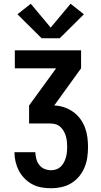

<svg xmlns="http://www.w3.org/2000/svg" viewBox="-20 -788 540 1023"><path d="M252 215Q226 215 200.5 210.5Q175 206 152.5 194Q130 182 111.5 163.5Q93 145 81 122Q69 99 63 74Q57 49 57 23H168Q169 41 173.5 58.5Q178 76 189 90.5Q200 105 217 112Q234 119 252 119Q266 119 279.5 114.5Q293 110 303.5 100Q314 90 320.5 77.5Q327 65 331 51Q335 37 336.5 23Q338 9 338 -5Q338 -19 336.5 -33.5Q335 -48 331 -62Q327 -76 320 -88.5Q313 -101 302.5 -111Q292 -121 278 -125.5Q264 -130 250 -130H135V-226L279 -424H59V-520H412V-424L269 -226Q296 -225 321.5 -216.5Q347 -208 369 -192.5Q391 -177 407 -155.5Q423 -134 432.5 -109Q442 -84 445.5 -57.5Q449 -31 449 -5Q449 23 445 51Q441 79 430 105Q419 131 401 152.5Q383 174 359 188.5Q335 203 307.5 209Q280 215 252 215ZM202 -584 73 -712 144 -768 250 -641 356 -768 427 -712 298 -584Z"/></svg>

Font: Iosevka SS04
Style: Bold
Weight: 700
Monospace: yes
Designer: Belleve Invis
Foundry: Belleve Invis
Version: Version 19.0.0; ttfautohint (v1.8.4)